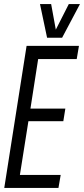

<svg xmlns="http://www.w3.org/2000/svg" viewBox="-20 -926 414 946"><path d="M1 0 111 -700H369L358 -635H168L130 -391H302L292 -329H120L78 -64H279L268 0ZM374 -906 286 -740H212L177 -906H232L255 -780L319 -906Z"/></svg>

Font: Georama Condensed
Style: Italic
Weight: 400
Width: 3
Italic angle: -9°
Designer: Jean-Baptiste Levee
Foundry: Production Type
Version: Version 1.000